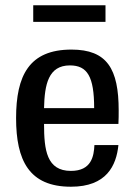

<svg xmlns="http://www.w3.org/2000/svg" viewBox="-20 -698 512 728"><path d="M249 10C384 10 421 -70 429 -148H338C336 -106 327 -50 249 -50C157 -50 147 -129 147 -228H429C430 -246 430 -263 430 -279C430 -437 386 -510 251 -510C90 -510 41 -411 41 -250C41 -90 90 10 249 10ZM245 -450C311 -450 337 -408 337 -288H147C149 -377 163 -450 245 -450ZM106 -615H380V-678H106Z"/></svg>

Font: Hermeneus One
Style: Regular
Weight: 400
Designer: Rodrigo Fuenzalida, Pablo Impallari
Foundry: Pablo Impallari, Rodrigo Fuenzalida
Version: Version 1.002